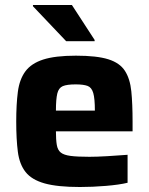

<svg xmlns="http://www.w3.org/2000/svg" viewBox="-20 -741 597 769"><path d="M300 8Q210 8 158.5 -6.5Q107 -21 82.5 -52Q58 -83 51.5 -133Q45 -183 45 -254Q45 -323 51.5 -373Q58 -423 81.5 -455Q105 -487 153 -502.5Q201 -518 284 -518Q368 -518 414 -503.5Q460 -489 480.5 -457Q501 -425 506 -375Q511 -325 511 -254V-215H204Q204 -181 207.5 -160.5Q211 -140 223.5 -130Q236 -120 263 -116.5Q290 -113 338 -113Q367 -113 410 -115.5Q453 -118 491 -121V-9Q458 -1 404.5 3.5Q351 8 300 8ZM204 -298H360Q360 -346 353.5 -368.5Q347 -391 330.5 -397Q314 -403 283 -403Q248 -403 231.5 -396Q215 -389 209.5 -366.5Q204 -344 204 -298ZM245 -576 112 -716V-721H268L359 -581V-576Z"/></svg>

Font: Saira
Style: Bold
Weight: 700
Designer: Hector Gatti with collaboration of the Omnibus-Type team
Foundry: Omnibus-Type
Version: Version 1.100; ttfautohint (v1.8.3)